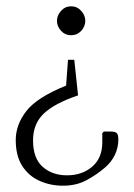

<svg xmlns="http://www.w3.org/2000/svg" viewBox="-20 -585 426 610"><path d="M206 -473Q187 -473 174 -487Q161 -501 161 -519Q161 -536 174 -550.5Q187 -565 206 -565Q225 -565 238 -550.5Q251 -536 251 -519Q251 -501 238 -487Q225 -473 206 -473ZM180 5Q140 5 105.5 -10.5Q71 -26 50.5 -58Q30 -90 30 -140Q30 -189 64 -232.5Q98 -276 190 -313L196 -395H216L228 -282Q154 -257 119.5 -224.5Q85 -192 85 -139Q85 -82 115.5 -55Q146 -28 193 -28Q241 -28 273 -55.5Q305 -83 305 -133V-162L310 -167H333Q346 -167 351 -162Q356 -157 356 -142Q356 -116 345 -93Q334 -70 314 -53Q286 -29 254 -12Q222 5 180 5Z"/></svg>

Font: Spectral SC ExtraLight
Style: Regular
Weight: 275
Designer: Jean-Baptiste Levee
Foundry: Production Type
Version: Version 2.001